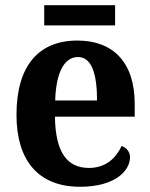

<svg xmlns="http://www.w3.org/2000/svg" viewBox="-20 -704 574 734"><path d="M149 -607H420V-684H149ZM286 10C421 10 477 -52 477 -103C477 -125 462 -140 445 -146C423 -99 384 -62 320 -62C236 -62 192 -122 190 -258H495V-307C495 -466 412 -549 276 -549C128 -549 43 -453 43 -265C43 -91 126 10 286 10ZM351 -320H191C194 -427 226 -486 278 -486C330 -486 351 -423 351 -320Z"/></svg>

Font: Noto Serif SemiCondensed
Style: Bold
Weight: 700
Width: 4
Designer: Monotype Design Team
Foundry: Monotype Imaging Inc.
Version: Version 2.015